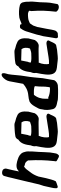

<svg xmlns="http://www.w3.org/2000/svg" viewBox="799 -1547 756 2394"><g transform="rotate(-90 1177.0 -350.0)"><path d="M34 -85C30 -63 26 -49 27 -31C25 -21 31 -7 46 -8C50 -8 55 -10 60 -12C83 -20 101 -25 113 -32C118 -39 122 -53 127 -62V-65C128 -68 135 -84 137 -95C151 -146 155 -162 167 -221L172 -246C187 -290 204 -322 230 -354C252 -384 270 -412 297 -428C301 -425 312 -422 316 -419H318C346 -415 356 -404 370 -384V-383C374 -380 376 -379 374 -370V-368C380 -258 378 -172 365 -50L362 -29C369 -15 393 -9 403 -2C411 5 422 6 432 8C446 -1 458 -15 461 -33L466 -60L473 -105C478 -151 477 -214 480 -248V-249C480 -253 480 -257 481 -260L485 -320L486 -379C488 -395 477 -427 474 -438C460 -473 426 -495 388 -506C359 -516 295 -537 254 -506C247 -500 243 -497 237 -492V-496C245 -541 257 -590 272 -653V-654C274 -664 271 -671 267 -677C260 -700 230 -704 209 -701C194 -698 182 -688 178 -670L177 -665C170 -641 162 -613 156 -583C131 -484 107 -377 83 -277L75 -242C68 -221 61 -199 55 -180V-179C45 -139 38 -108 34 -85Z M561 -343C552 -325 547 -299 552 -278C548 -257 545 -235 540 -215C528 -146 520 -67 566 -36C596 -15 634 -19 678 -12L704 -9C735 -3 788 -12 824 -15C851 -16 871 -25 893 -27C912 -29 924 -55 934 -75C941 -89 947 -107 951 -110C971 -140 936 -154 903 -147C887 -144 865 -141 838 -137C778 -130 718 -113 665 -117C655 -145 661 -206 681 -246C684 -246 689 -245 694 -245C722 -245 792 -246 820 -247C831 -247 840 -246 854 -247C859 -246 868 -246 873 -246C877 -246 883 -246 890 -245H891C922 -246 948 -271 961 -293L962 -294V-295C969 -320 975 -345 981 -371L982 -372C983 -391 983 -408 984 -425V-426C982 -467 968 -500 931 -514C915 -523 892 -530 859 -538C848 -543 831 -549 810 -548C790 -548 767 -545 752 -545C727 -545 703 -540 680 -537C659 -536 641 -520 633 -499C582 -469 569 -406 561 -343ZM681 -346C682 -352 683 -370 690 -379L706 -461L707 -464L840 -460C845 -460 850 -460 850 -459V-455C860 -443 868 -422 864 -387L863 -380C861 -375 860 -367 856 -355C856 -355 852 -354 850 -352C832 -345 803 -336 781 -338C761 -339 747 -335 729 -337C711 -338 695 -339 682 -344C682 -344 681 -345 681 -346Z M1011 -205C997 -156 1004 -110 1012 -75C1020 -29 1063 -21 1107 -13C1130 -2 1173 -7 1206 -4H1207C1242 -3 1277 -4 1311 -7H1312C1337 -11 1362 -29 1373 -50L1374 -52L1399 -195C1406 -265 1410 -334 1423 -408L1432 -469L1439 -542C1441 -568 1444 -596 1449 -625C1452 -644 1465 -668 1461 -691C1458 -713 1435 -711 1418 -699C1394 -681 1367 -646 1361 -612C1349 -556 1341 -497 1329 -440C1293 -406 1246 -380 1184 -375C1156 -373 1129 -367 1106 -359L1105 -358H1104C1069 -337 1053 -306 1030 -263C1020 -248 1013 -229 1011 -205ZM1154 -238C1160 -258 1178 -290 1192 -305C1230 -306 1280 -308 1300 -293C1289 -209 1299 -184 1289 -127L1286 -108C1282 -105 1276 -105 1258 -105C1221 -105 1183 -114 1160 -126H1141L1143 -134V-168C1142 -185 1145 -208 1154 -238Z M1474 -343C1465 -325 1460 -299 1465 -278C1461 -257 1458 -235 1453 -215C1441 -146 1433 -67 1479 -36C1509 -15 1547 -19 1591 -12L1617 -9C1648 -3 1701 -12 1737 -15C1764 -16 1784 -25 1806 -27C1825 -29 1837 -55 1847 -75C1854 -89 1860 -107 1864 -110C1884 -140 1849 -154 1816 -147C1800 -144 1778 -141 1751 -137C1691 -130 1631 -113 1578 -117C1568 -145 1574 -206 1594 -246C1597 -246 1602 -245 1607 -245C1635 -245 1705 -246 1733 -247C1744 -247 1753 -246 1767 -247C1772 -246 1781 -246 1786 -246C1790 -246 1796 -246 1803 -245H1804C1835 -246 1861 -271 1874 -293L1875 -294V-295C1882 -320 1888 -345 1894 -371L1895 -372C1896 -391 1896 -408 1897 -425V-426C1895 -467 1881 -500 1844 -514C1828 -523 1805 -530 1772 -538C1761 -543 1744 -549 1723 -548C1703 -548 1680 -545 1665 -545C1640 -545 1616 -540 1593 -537C1572 -536 1554 -520 1546 -499C1495 -469 1482 -406 1474 -343ZM1594 -346C1595 -352 1596 -370 1603 -379L1619 -461L1620 -464L1753 -460C1758 -460 1763 -460 1763 -459V-455C1773 -443 1781 -422 1777 -387L1776 -380C1774 -375 1773 -367 1769 -355C1769 -355 1765 -354 1763 -352C1745 -345 1716 -336 1694 -338C1674 -339 1660 -335 1642 -337C1624 -338 1608 -339 1595 -344C1595 -344 1594 -345 1594 -346Z M1922 -185C1919 -160 1914 -134 1910 -108L1899 -43C1897 -33 1892 -9 1915 -5H1916L1959 -8H1961C1975 -14 1991 -30 1994 -44C1995 -49 2002 -71 2004 -85L2016 -153C2020 -178 2026 -203 2035 -248L2037 -261C2042 -279 2048 -296 2055 -313C2061 -325 2071 -336 2079 -348L2080 -353C2080 -353 2079 -354 2082 -354L2085 -356C2104 -364 2123 -375 2151 -377C2170 -379 2188 -380 2204 -379C2219 -377 2228 -373 2239 -366C2240 -361 2239 -353 2237 -342L2236 -337C2245 -218 2240 -144 2228 -29L2229 -28C2231 -22 2232 -18 2239 -14C2255 6 2304 16 2323 -11L2340 -105C2346 -158 2344 -236 2349 -262L2354 -322V-347C2354 -357 2353 -365 2352 -377C2355 -398 2347 -436 2344 -446C2338 -463 2326 -475 2310 -480C2268 -492 2206 -495 2155 -487C2123 -480 2095 -463 2079 -460H2078C2072 -457 2072 -458 2071 -467C2069 -482 2046 -479 2038 -479C2028 -479 2020 -476 2017 -466C2000 -444 1985 -414 1976 -378L1962 -333L1944 -274C1937 -245 1929 -215 1922 -186Z"/></g></svg>

Font: Vapor
Style: BdObl
Weight: 700
Foundry: Cannot Into Space Fonts
Version: Version 0.179